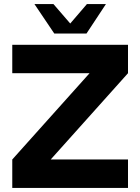

<svg xmlns="http://www.w3.org/2000/svg" viewBox="-20 -919 686 939"><path d="M40 0V-139L418 -561H40V-700H606V-561L228 -139H606V0ZM245.5 -755 148.5 -899H241.5L323.5 -804L405 -899H498L403 -755Z"/></svg>

Font: Urbanist ExtraBold
Style: Regular
Weight: 800
Designer: Corey Hu
Foundry: Corey Hu
Version: Version 1.330; ttfautohint (v1.8.4.7-5d5b)